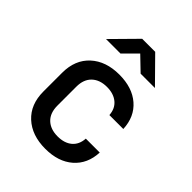

<svg xmlns="http://www.w3.org/2000/svg" viewBox="-221 -909 1043 1043"><g transform="rotate(45 300.0 -387.5)"><path d="M308 10Q205 10 143 -47Q81 -104 81 -203V-347Q81 -446 143 -503Q205 -560 308 -560Q408 -560 468 -508Q528 -456 532 -366H425Q422 -413 390.5 -439Q359 -465 308 -465Q253 -465 221 -434.5Q189 -404 189 -348V-203Q189 -146 221 -115.5Q253 -85 308 -85Q360 -85 391 -111Q422 -137 425 -185H532Q528 -95 468 -42.5Q408 10 308 10ZM120 -645 258 -785H358L496 -645H386L307 -721L231 -645Z"/></g></svg>

Font: JetBrains Mono SemiBold
Style: Regular
Weight: 472
Monospace: yes
Designer: Philipp Nurullin, Konstantin Bulenkov
Foundry: JetBrains
Version: Version 2.305; ttfautohint (v1.8.4.7-5d5b)